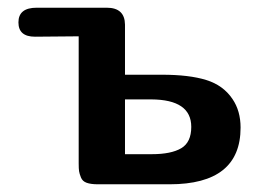

<svg xmlns="http://www.w3.org/2000/svg" viewBox="-20 -478 682 498"><path d="M27.8 -419.9Q27.8 -458 75.2 -458H256.8Q303.7 -458 304.2 -414.1V-284.2H399.9Q470.7 -284.2 514.9 -270.5Q559.1 -256.8 583 -221.2Q604 -190.4 604 -147Q604 0 419.9 0H233.9Q215.8 0 204.8 -3.9Q193.8 -7.8 189.9 -17.8Q186 -27.8 185.1 -33.9Q184.1 -40 184.1 -54.2V-383.8Q94.2 -382.8 70.8 -382.8Q27.8 -382.8 27.8 -419.9ZM304.2 -78.1H374Q423.8 -78.1 450 -93.5Q476.1 -108.9 476.1 -148.9Q476.1 -219.7 372.1 -220.2H304.2Z"/></svg>

Font: CMU Sans Serif
Style: Bold
Weight: 700
Version: Version 0.7.0